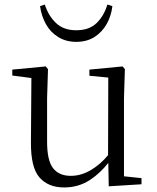

<svg xmlns="http://www.w3.org/2000/svg" viewBox="-20 -810 688 844"><path d="M262 14Q192 14 153.5 -30Q115 -74 116 -185L118 -467L34 -478V-504L181 -518L191 -506L187 -379V-187Q187 -104 213.5 -70.5Q240 -37 291 -37Q338 -37 382 -64Q422 -88 455 -128L456 -469L373 -477V-504L519 -518L529 -506L525 -379V-35L602 -27V0L458 9L456 -94Q420 -48 374 -18Q324 14 262 14ZM156 -783 177 -790Q193 -740 226.5 -708.5Q260 -677 315 -677Q372 -677 404.5 -708.5Q437 -740 452 -790L474 -783Q469 -740 449 -704.5Q429 -669 395.5 -647.5Q362 -626 315 -626Q270 -626 235.5 -647.5Q201 -669 181.5 -704.5Q162 -740 156 -783Z"/></svg>

Font: Early Summer Mincho Light
Style: Regular
Weight: 300
Designer: GuiWonder
Version: Version 1.002